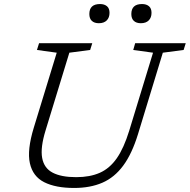

<svg xmlns="http://www.w3.org/2000/svg" viewBox="-20 -921 940 951"><path d="M206 -276Q179.5 -190 188.8 -139Q198 -88 240.8 -65.8Q283.5 -43.5 357.5 -43.5Q425.5 -43.5 474.5 -65.2Q523.5 -87 558.5 -137.2Q593.5 -187.5 620 -273.5L738 -660L640 -673.5L649.5 -707H900L889.5 -673.5L786.5 -660L663.5 -256.5Q633.5 -159 590.2 -100.5Q547 -42 487 -16Q427 10 347 10Q255.5 10 199 -18.5Q142.5 -47 128 -112.5Q113.5 -178 147.5 -289L261 -660L163 -673.5L173.5 -707H437L426.5 -673.5L323.5 -660ZM469.5 -806Q447.5 -806 435 -817.5Q422.5 -829 422.5 -851.5Q422.5 -901 475.5 -901Q497 -901 509.8 -890.2Q522.5 -879.5 522.5 -857.5Q522.5 -834 508.8 -820Q495 -806 469.5 -806ZM677.5 -806Q655.5 -806 643 -817.5Q630.5 -829 630.5 -851.5Q630.5 -901 683.5 -901Q705 -901 717.8 -890.2Q730.5 -879.5 730.5 -857.5Q730.5 -834 716.8 -820Q703 -806 677.5 -806Z"/></svg>

Font: Newsreader 6pt Light
Style: Italic
Weight: 300
Italic angle: -17°
Designer: Hugues Gentile
Foundry: Production Type
Version: Version 1.003; ttfautohint (v1.8.3)